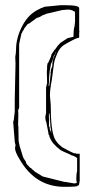

<svg xmlns="http://www.w3.org/2000/svg" viewBox="-20 -723 354 742"><path d="M287 -603 286 -595V-579H285Q285 -577 286 -576Q283 -579 263 -569Q243 -559 227 -549Q211 -539 201 -516Q191 -493 189 -479.5Q187 -466 184.5 -446.5Q182 -427 180 -413Q173 -377 173 -354L176 -318Q176 -218 192 -186Q201 -169 216 -158Q217 -155 240.5 -143Q264 -131 266 -131L267 -130Q268 -131 273 -131Q273 -130 274 -129H288V-24L285 -7Q281 -7 280 -6V-5Q280 -1 229 -1Q117 -1 56 -107Q38 -136 38 -151L40 -162Q40 -165 39 -166L37 -175L31 -251L32 -257H33Q37 -289 37 -292V-339L40 -477L39 -501Q39 -506 41 -516L42 -531Q42 -577 66.5 -623.5Q91 -670 132 -688Q134 -690 143 -693Q152 -696 153 -697L215 -703H233L258 -702Q286 -700 286 -691V-605ZM278 -112Q271 -119 253 -124V-125Q247 -128 232.5 -134Q218 -140 214 -143Q181 -168 173 -191H172L170 -201Q167 -201 167 -209L159 -251Q155 -258 155 -272Q157 -278 157 -283L158 -284V-386L161 -395Q160 -396 160 -398L162 -400V-406L161 -445L162 -459V-468Q162 -469 164 -479Q165 -479 166 -480Q179 -506 179 -513L192 -532H193L205 -549H207Q209 -555 220.5 -562Q232 -569 239 -574V-575L264 -581Q264 -610 268 -621L270 -640V-672Q270 -679 267 -679L262 -681V-682Q253 -686 242 -686L220 -684L160 -670L145 -664Q142 -663 140 -661L130 -656Q129 -655 126 -655L121 -653L94 -633L87 -630Q80 -621 76 -616Q72 -611 72 -609L71 -606Q68 -606 65 -596L63 -594L54 -553V-307L50 -296Q50 -291 51 -290L50 -285H51L50 -241Q50 -236 51 -235L52 -178L55 -163Q56 -156 58 -152L68 -119L72 -110L80 -98Q80 -90 92 -80L97 -74H99Q109 -64 113 -62Q114 -61 114 -60L145 -41L229 -20Q237 -20 238 -19L262 -15Q265 -14 267 -14L277 -16L275 -26V-38Q275 -52 278 -62ZM191 -513 186 -502 185 -496 181 -484 177 -476Q171 -448 170 -426L169 -400Q168 -399 168 -394.5Q168 -390 170 -390L172 -404L176 -439Q176 -441 175 -442L177 -449Q177 -451 176 -452L182 -467Q182 -491 191 -509H192ZM171 -286Q169 -284 169 -281V-268Q169 -267 170 -266L169 -234H171Q172 -233 172 -226L174 -220Q177 -216 177 -210H178Q178 -221 175 -232Q173 -275 171 -286ZM194 -516Q194 -518 196 -520Q198 -522 198 -523L197 -522Q194 -521 192 -513L194 -514Z"/></svg>

Font: Londrina Sketch
Style: Regular
Weight: 400
Designer: Marcelo Magalhaes
Foundry: Marcelo Magalhaes
Version: Version 1.001 2011